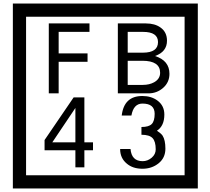

<svg xmlns="http://www.w3.org/2000/svg" viewBox="-20 -980 1195 1090"><path d="M1103 90H53V-960H1103ZM1028 15V-885H128V15ZM488 -799H313V-677H477V-629H313V-450H257V-847H488ZM942 -561Q942 -513 906.5 -481.5Q871 -450 823 -450H649V-847H808Q859 -847 891 -824Q928 -798 928 -749Q928 -686 860 -662Q942 -636 942 -561ZM877 -741Q877 -799 792 -799H705V-681H791Q877 -681 877 -741ZM889 -567Q889 -635 788 -635H705V-498H791Q828 -498 855 -513Q889 -532 889 -567ZM508 -127H459V-30H408V-127H233V-185L398 -427H459V-172H508ZM408 -172V-367L277 -172ZM919 -136Q919 -84 880.5 -53Q842 -22 789 -22Q734 -22 700 -51Q662 -82 662 -134H721Q727 -65 790 -65Q818 -65 841 -84.5Q864 -104 864 -132Q864 -177 846 -196Q828 -215 783 -215V-259Q825 -259 841.5 -276Q858 -293 858 -334Q858 -392 789 -392Q738 -392 726 -324H671Q684 -435 788 -435Q839 -435 874 -409Q913 -380 913 -330Q913 -265 871 -238Q895 -222 903 -210Q919 -185 919 -136Z"/></svg>

Font: Unicode BMP Fallback SIL
Style: Regular
Weight: 400
Foundry: NRSI, SIL International
Version: Version 5.1 Based on Unicode 5.1